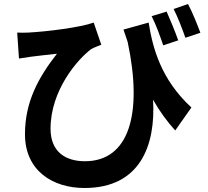

<svg xmlns="http://www.w3.org/2000/svg" viewBox="-20 -862 1040 961"><path d="M814 -804 739 -781C761 -738 781 -682 797 -635L872 -660C858 -701 832 -763 814 -804ZM921 -842 849 -817C870 -776 892 -718 908 -673L983 -698C968 -738 943 -801 921 -842ZM66 -699 75 -569C98 -573 113 -575 134 -578C164 -582 227 -589 265 -593C172 -474 105 -352 105 -190C105 -9 242 79 403 79C682 79 760 -135 746 -363C779 -305 816 -254 857 -209L938 -324C785 -465 744 -623 724 -749L598 -714L619 -652C696 -290 625 -55 405 -55C309 -55 233 -101 233 -218C233 -410 368 -565 436 -616C452 -625 472 -632 487 -638L449 -749C384 -725 217 -704 122 -699C103 -698 83 -698 66 -699Z"/></svg>

Font: Noto Sans Mono CJK SC
Style: Bold
Weight: 700
Designer: Ryoko NISHIZUKA 西塚涼子 (kana, bopomofo & ideographs); Paul D. Hunt (Latin, Greek & Cyrillic); Sandoll Communications 산돌커뮤니
Foundry: Adobe
Version: Version 2.004;hotconv 1.0.118;makeotfexe 2.5.65603